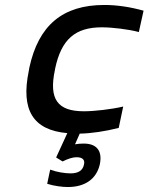

<svg xmlns="http://www.w3.org/2000/svg" viewBox="-20 -529 598 773"><path d="M98 -256 96 -244C63 -86 113 -5 251 7L206 105L232 121C254 110 273 104 288 104C312 104 323 114 318 134C313 157 296 169 264 169C242 169 209 164 182 154L170 211C198 220 232 224 253 224C323 224 369 191 382 132C393 78 369 49 317 49C305 49 293 50 282 52L301 9C349 8 402 0 458 -14L476 -100C429 -89 360 -81 318 -81C212 -81 176 -129 201 -247L202 -253C227 -371 283 -419 390 -419C432 -419 498 -411 539 -400L558 -486C504 -501 451 -509 400 -509C233 -509 135 -428 98 -256Z"/></svg>

Font: LT Wave Text Medium Italic
Style: Regular
Weight: 500
Designer: Daniel Lyons
Version: Version 2.5 (Glyphs App)